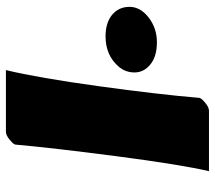

<svg xmlns="http://www.w3.org/2000/svg" viewBox="-58 -658 716 639"><g transform="rotate(-90 299.5 -338.0)"><path d="M293.9 -33.2Q293.9 -26.4 278.3 -13.2Q262.7 0 251 0H49.8Q71.3 -91.8 99.4 -306.6Q127.4 -521.5 138.2 -643.6Q138.2 -649.9 153.8 -662.8Q169.4 -675.8 180.7 -675.8H386.2Q360.4 -568.4 332.5 -366Q304.7 -163.6 293.9 -33.2ZM398.4 -301.3Q436 -344.2 498.5 -344.2Q543.9 -344.2 570.3 -322.3Q596.7 -300.3 596.7 -264.4Q596.7 -228.5 561.3 -200.9Q525.9 -173.3 478.8 -173.3Q431.6 -173.3 405 -195.1Q378.4 -216.8 378.4 -247.8Q378.4 -278.8 398.4 -301.3Z"/></g></svg>

Font: Emblema One
Style: Regular
Weight: 400
Designer: Riccardo De Franceschi
Foundry: Riccardo De Franceschi
Version: Version 1.003